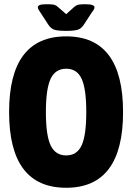

<svg xmlns="http://www.w3.org/2000/svg" viewBox="-20 -880 624 908"><path d="M293 8Q23 8 23 -350Q23 -708 293 -708Q562 -708 562 -350Q562 8 293 8ZM293 -145Q344 -145 366 -192.5Q388 -240 388 -350Q388 -460 366 -507.5Q344 -555 293 -555Q242 -555 219.5 -507.5Q197 -460 197 -350Q197 -240 219.5 -192.5Q242 -145 293 -145ZM384 -860Q427 -860 427 -845Q427 -842 424.5 -836.5Q422 -831 414 -821L377 -764Q364 -744 346.5 -739Q329 -734 293 -734Q256 -734 238.5 -739Q221 -744 208 -764L171 -821Q164 -831 161.5 -836.5Q159 -842 159 -845Q159 -853 168.5 -856.5Q178 -860 201 -860Q218 -860 230.5 -858.5Q243 -857 254 -847L293 -813L332 -848Q343 -857 355 -858.5Q367 -860 384 -860Z"/></svg>

Font: Asap Condensed ExtraBold
Style: Regular
Weight: 800
Width: 3
Designer: Pablo Cosgaya
Foundry: Omnibus-Type
Version: Version 3.001; ttfautohint (v1.8.4.7-5d5b)